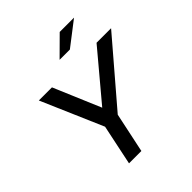

<svg xmlns="http://www.w3.org/2000/svg" viewBox="-242 -1080 1242 1242"><g transform="rotate(-45 379.0 -459.0)"><path d="M97 0ZM222 0 280 -277 97 -700H217L354 -377L625 -700H758L393 -274L335 0ZM506 -918H637L472 -791H378Z"/></g></svg>

Font: Rosa Sans Medium
Style: Italic
Weight: 500
Italic angle: -12°
Designer: Pentagram / MCKL
Foundry: Pentagram / MCKL
Version: Version 1.005;September 16, 2019;FontCreator 11.5.0.2425 64-